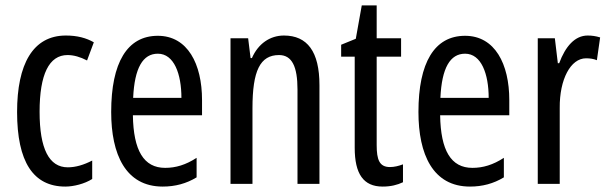

<svg xmlns="http://www.w3.org/2000/svg" viewBox="-20 -729 2242 708"><path d="M221 -41C251 -41 292 -51 320 -69V-137C289 -121 259 -112 230 -112C161 -112 126 -180 126 -317C126 -455 161 -526 229 -526C252 -526 276 -519 301 -506L326 -573C298 -589 265 -598 223 -598C101 -598 43 -492 43 -316C43 -133 102 -41 221 -41Z M562 -597C449 -597 390 -498 390 -316C390 -160 443 -41 580 -41C626 -41 667 -52 705 -75V-147C665 -121 628 -110 589 -110C510 -110 472 -174 470 -304H725V-360C725 -493 672 -597 562 -597ZM562 -531C622 -531 649 -456 649 -368H471C476 -479 507 -531 562 -531Z M1027 -598C976 -598 932 -568 909 -515H904L895 -588H830V-51H911V-330C911 -468 939 -526 1009 -526C1057 -526 1077 -483 1077 -399V-51H1158V-415C1158 -539 1113 -598 1027 -598Z M1418 -113C1379 -113 1369 -140 1369 -194V-520H1459V-588H1369V-709H1314L1292 -586L1238 -564V-520H1288V-184C1288 -88 1320 -41 1391 -41C1421 -41 1445 -47 1466 -57V-123C1450 -117 1434 -113 1418 -113Z M1695 -597C1582 -597 1523 -498 1523 -316C1523 -160 1576 -41 1713 -41C1759 -41 1800 -52 1838 -75V-147C1798 -121 1761 -110 1722 -110C1643 -110 1605 -174 1603 -304H1858V-360C1858 -493 1805 -597 1695 -597ZM1695 -531C1755 -531 1782 -456 1782 -368H1604C1609 -479 1640 -531 1695 -531Z M2147 -598C2100 -598 2065 -558 2042 -496H2037L2026 -588H1963V-51H2044V-331C2043 -436 2084 -514 2141 -514C2156 -514 2169 -512 2181 -507L2193 -591C2177 -596 2162 -598 2147 -598Z"/></svg>

Font: Noto Sans Tamil UI ExtraCondensed
Style: Regular
Weight: 400
Width: 2
Designer: Jelle Bosma - Monotype Design Team
Foundry: Monotype Imaging Inc.
Version: Version 2.004